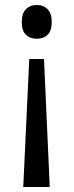

<svg xmlns="http://www.w3.org/2000/svg" viewBox="-20 -566 295 768"><path d="M127 -411Q100 -411 83.5 -427Q67 -443 67 -478Q67 -512 83.5 -529Q100 -546 127 -546Q154 -546 170.5 -529Q187 -512 187 -478Q187 -443 170.5 -427Q154 -411 127 -411ZM156 -330 179 182H73L97 -330Z"/></svg>

Font: Noto Sans Display
Style: Regular
Weight: 400
Designer: Monotype Design team
Foundry: Monotype Imaging Inc.
Version: Version 1.000